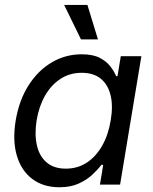

<svg xmlns="http://www.w3.org/2000/svg" viewBox="-20 -770 638 801"><path d="M228 11.2Q160.6 11.2 114.7 -23.4Q68.8 -58.1 50.3 -120.6Q31.7 -183.1 45.4 -267.1Q59.6 -351.6 98.9 -413.6Q138.2 -475.6 195.6 -509.5Q252.9 -543.5 320.8 -543.5Q367.2 -543.5 395.8 -528.8Q424.3 -514.2 440.4 -492.9Q456.5 -471.7 464.8 -452.1H470.2L483.9 -535.6H569.8L481 0H397L410.6 -82.5H403.3Q387.2 -61.5 363.8 -40Q340.3 -18.6 307.1 -3.7Q273.9 11.2 228 11.2ZM254.4 -66.4Q303.7 -66.4 342.3 -91.8Q380.9 -117.2 406.5 -162.6Q432.1 -208 441.9 -268.1Q452.1 -327.6 441.4 -372.3Q430.7 -417 400.4 -441.7Q370.1 -466.3 320.8 -466.3Q271 -466.3 232.2 -440.9Q193.4 -415.5 168 -371.1Q142.6 -326.7 132.8 -268.1Q123.5 -209 134 -163.3Q144.5 -117.7 175 -92Q205.6 -66.4 254.4 -66.4ZM317.9 -605.5 247.6 -749.5H344.7L388.7 -605.5Z"/></svg>

Font: Inter 20pt
Style: Italic
Weight: 400
Italic angle: -9.3988°
Version: Version 4.001;git-66647c0bb